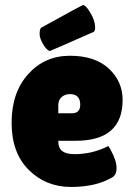

<svg xmlns="http://www.w3.org/2000/svg" viewBox="-20 -731 526 761"><path d="M178 -529Q169 -529 155 -549Q137 -577 137 -596Q137 -615 143 -621Q306 -711 309 -711Q319 -711 334 -687Q357 -652 357 -621Q357 -610 352 -605Q180 -529 178 -529ZM423 -27Q360 10 261 10Q162 10 94 -57.5Q26 -125 26 -244.5Q26 -364 91.5 -437Q157 -510 257 -510Q357 -510 411.5 -459Q466 -408 466 -335Q466 -173 280 -173H211Q211 -143 227.5 -131.5Q244 -120 276 -120Q346 -120 409 -152Q410 -153 418 -138Q442 -95 442 -65.5Q442 -36 423 -27ZM298 -316Q298 -358 257 -358Q238 -358 224.5 -346.5Q211 -335 211 -313V-282H265Q298 -282 298 -316Z"/></svg>

Font: Lilita One Rus
Style: Regular
Weight: 400
Designer: Juan Montoreano
Foundry: Juan Montoreano
Version: Version 1.002